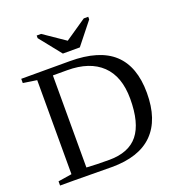

<svg xmlns="http://www.w3.org/2000/svg" viewBox="-151 -982 1024 1107"><g transform="rotate(-20 361.0 -428.5)"><path d="M580.1 -332Q580.1 -469.2 506.1 -540Q432.1 -610.8 294.9 -610.8H207V-45.9Q265.6 -42 346.2 -42Q466.3 -42 523.2 -112.8Q580.1 -183.6 580.1 -332ZM326.2 -654.8Q507.3 -654.8 594.7 -574Q682.1 -493.2 682.1 -331.1Q682.1 -167 597.9 -82.5Q513.7 2 346.2 2L112.8 0H28.8V-25.9L112.8 -39.1V-616.2L28.8 -628.9V-654.8ZM225.1 -858.9 356 -769.5 486.8 -858.9H514.2V-842.8L408.2 -709.5H304.2L197.8 -842.8V-858.9Z"/></g></svg>

Font: Times New Roman
Style: Regular
Weight: 400
Designer: Steve Matteson
Foundry: Ascender Corporation
Version: Version 2.00.3